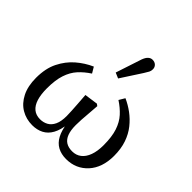

<svg xmlns="http://www.w3.org/2000/svg" viewBox="-194 -949 1142 1142"><g transform="rotate(45 376.5 -378.0)"><path d="M231 13Q180 13 138.5 -11.5Q97 -36 72.5 -84.5Q48 -133 48 -203Q48 -282 76 -338Q104 -394 148 -432Q192 -470 244 -493L266 -456Q226 -430 197.5 -398.5Q169 -367 153.5 -320.5Q138 -274 138 -204Q138 -153 149 -117.5Q160 -82 182.5 -63.5Q205 -45 239 -45Q267 -45 289.5 -57.5Q312 -70 325 -97.5Q338 -125 338 -171Q338 -189 336.5 -213.5Q335 -238 333 -269.5Q331 -301 328 -338L413 -350L425 -341Q423 -308 420 -276Q417 -244 415.5 -217Q414 -190 414 -171Q414 -128 424.5 -100Q435 -72 456 -58.5Q477 -45 509 -45Q542 -45 566 -63.5Q590 -82 603 -117.5Q616 -153 616 -203Q616 -274 600.5 -320.5Q585 -367 556.5 -398.5Q528 -430 488 -456L510 -493Q548 -476 582.5 -450.5Q617 -425 645 -390Q673 -355 689 -308.5Q705 -262 705 -202Q705 -153 691.5 -113.5Q678 -74 652 -45.5Q626 -17 592 -2Q558 13 516 13Q475 13 444.5 -3.5Q414 -20 395.5 -54.5Q377 -89 370 -143H377Q371 -88 352 -53.5Q333 -19 302 -3Q271 13 231 13ZM361 -560 415 -724Q424 -748 436 -758.5Q448 -769 462 -769Q481 -769 492.5 -758Q504 -747 504 -730Q504 -716 498.5 -705.5Q493 -695 481 -676L396 -545Z"/></g></svg>

Font: Source Serif 4 18pt
Style: Regular
Weight: 400
Designer: Frank Grießhammer
Foundry: Adobe Systems Incorporated
Version: Version 4.004;hotconv 1.0.116;makeotfexe 2.5.65601